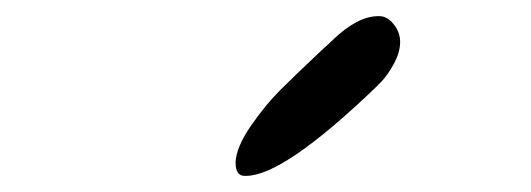

<svg xmlns="http://www.w3.org/2000/svg" viewBox="-20 -770 658 238"><path d="M285 -552H283Q272 -552 272 -569Q273 -588 291 -614Q309 -640 327 -658Q345 -676 379 -708Q388 -716 392 -720Q423 -750 449 -750H450Q460 -750 468 -740Q476 -730 476 -718Q476 -705 468 -690.5Q460 -676 452 -668L444 -660Q331 -552 285 -552Z"/></svg>

Font: Hermit Light
Style: Regular
Weight: 300
Designer: Pablo Caro
Version: Version 2.000;PS 002.000;hotconv 1.0.88;makeotf.lib2.5.64775